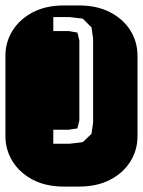

<svg xmlns="http://www.w3.org/2000/svg" viewBox="-22 -689 528 709"><path d="M213.9 0Q147.9 0 99.6 -25.1Q51.3 -50.3 24.7 -92.8Q-2 -135.3 -2 -186V-482.9Q-2 -534.2 24.7 -576.4Q51.3 -618.7 99.6 -643.8Q147.9 -668.9 213.9 -668.9H270Q335.9 -668.9 384.5 -643.8Q433.1 -618.7 459.5 -576.4Q485.8 -534.2 485.8 -482.9V-186Q485.8 -135.3 459.5 -92.8Q433.1 -50.3 384.5 -25.1Q335.9 0 270 0ZM174.8 -158.2H234.9L283.7 -164.1L315.9 -194.8L321.8 -236.8V-546.9L315.9 -587.9L283.7 -620.1L234.9 -626H174.8V-574.2H231.9L263.7 -568.8Q266.1 -561.5 267.3 -554.4Q268.6 -547.4 271 -540V-244.1L263.7 -214.8L231.9 -210H174.8Z"/></svg>

Font: Monofett
Style: Regular
Weight: 400
Designer: Vernon Adams
Foundry: Vernon Adams
Version: Version 1.100; ttfautohint (v1.8.4.7-5d5b);gftools[0.9.28]